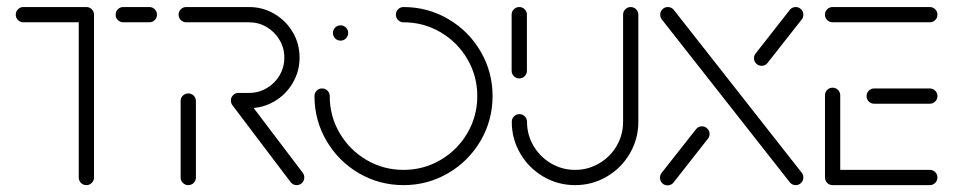

<svg xmlns="http://www.w3.org/2000/svg" viewBox="-20 -539 2779 559"><path d="M253.7 -498.5V-22.2Q253.7 -13 247.2 -6.5Q240.7 0 231.5 0Q222.2 0 215.7 -6.5Q209.3 -13 209.3 -22.2V-498.5ZM25.9 -496.3Q25.9 -505.6 32.4 -512Q38.9 -518.5 48.1 -518.5H231.5Q240.7 -518.5 247.2 -512Q253.7 -505.6 253.7 -496.3Q253.7 -487 247.2 -480.6Q240.7 -474.1 231.5 -474.1H48.1Q38.9 -474.1 32.4 -480.6Q25.9 -487 25.9 -496.3ZM316.7 -496.3Q316.7 -505.6 323.1 -512Q329.6 -518.5 338.9 -518.5H414.8Q424.1 -518.5 430.6 -512Q437 -505.6 437 -496.3Q437 -487 430.6 -480.6Q424.1 -474.1 414.8 -474.1H338.9Q329.6 -474.1 323.1 -480.6Q316.7 -487 316.7 -496.3Z M528.1 0Q518.9 0 512.4 -6.5Q505.9 -13 505.9 -22.2V-244.8Q505.9 -254.1 512.4 -260.6Q518.9 -267 528.1 -267Q537.4 -267 543.9 -260.6Q550.4 -254.1 550.4 -244.8V-22.2Q550.4 -13 543.9 -6.5Q537.4 0 528.1 0ZM865.9 -22.2Q865.9 -13 859.4 -6.5Q853 0 843.7 0Q833 0 826.3 -8.5L656.7 -232.6Q652.2 -238.9 652.2 -245.9Q652.2 -255.2 658.7 -261.7Q665.2 -268.1 674.4 -268.1Q685.6 -268.1 692.2 -259.3L861.5 -35.9Q865.9 -30.4 865.9 -22.2ZM652.2 -246.3Q652.2 -255.6 658.7 -262Q665.2 -268.5 674.4 -268.5H705.2Q733 -268.5 756.7 -282.4Q780.4 -296.3 794.1 -319.8Q807.8 -343.3 807.8 -371.5Q807.8 -399.3 793.9 -422.8Q780 -446.3 756.5 -460.2Q733 -474.1 705.2 -474.1H522.2Q513 -474.1 506.5 -480.6Q500 -487 500 -496.3Q500 -505.6 506.5 -512Q513 -518.5 522.2 -518.5H705.2Q745.2 -518.5 778.9 -498.7Q812.6 -478.9 832.4 -445.2Q852.2 -411.5 852.2 -371.5Q852.2 -331.5 832.4 -297.6Q812.6 -263.7 778.9 -243.9Q745.2 -224.1 705.2 -224.1H674.4Q665.2 -224.1 658.7 -230.6Q652.2 -237 652.2 -246.3Z M949.3 -443Q949.3 -452.2 955.7 -458.7Q962.2 -465.2 971.5 -465.2Q980.7 -465.2 987.2 -458.7Q993.7 -452.2 993.7 -443Q993.7 -433.7 987.2 -427.2Q980.7 -420.7 971.5 -420.7Q962.2 -420.7 955.7 -427.2Q949.3 -433.7 949.3 -443ZM1132.6 -496.3Q1132.6 -505.6 1139.1 -512Q1145.6 -518.5 1154.8 -518.5Q1225.2 -518.5 1284.8 -483.7Q1344.4 -448.9 1379.3 -389.3Q1414.1 -329.6 1414.1 -259.3Q1414.1 -188.9 1379.3 -129.3Q1344.4 -69.6 1284.8 -34.8Q1225.2 0 1154.8 0Q1084.4 0 1024.8 -34.8Q965.2 -69.6 930.4 -129.3Q895.6 -188.9 895.6 -259.3Q895.6 -268.5 902 -275Q908.5 -281.5 917.8 -281.5Q927 -281.5 933.5 -275Q940 -268.5 940 -259.3Q940 -200.7 968.9 -151.5Q997.8 -102.2 1047 -73.3Q1096.3 -44.4 1154.8 -44.4Q1213.3 -44.4 1262.6 -73.3Q1311.9 -102.2 1340.7 -151.5Q1369.6 -200.7 1369.6 -259.3Q1369.6 -317.8 1340.7 -367Q1311.9 -416.3 1262.6 -445.2Q1213.3 -474.1 1154.8 -474.1Q1145.6 -474.1 1139.1 -480.6Q1132.6 -487 1132.6 -496.3Z M1491.9 -310.7Q1482.6 -310.7 1476.1 -317.2Q1469.6 -323.7 1469.6 -333V-496.3Q1469.6 -505.6 1476.1 -512Q1482.6 -518.5 1491.9 -518.5Q1501.1 -518.5 1507.6 -512Q1514.1 -505.6 1514.1 -496.3V-333Q1514.1 -323.7 1507.6 -317.2Q1501.1 -310.7 1491.9 -310.7ZM1816.3 -518.5Q1825.6 -518.5 1832 -512Q1838.5 -505.6 1838.5 -496.3V-184.4Q1838.5 -134.4 1813.7 -92Q1788.9 -49.6 1746.7 -24.8Q1704.4 0 1654.4 0Q1604.4 0 1562 -24.8Q1519.6 -49.6 1494.8 -92Q1470 -134.4 1470 -184.4Q1470 -193.7 1476.5 -200.2Q1483 -206.7 1492.2 -206.7Q1501.5 -206.7 1508 -200.2Q1514.4 -193.7 1514.4 -184.4Q1514.4 -146.3 1533.3 -114.3Q1552.2 -82.2 1584.3 -63.3Q1616.3 -44.4 1654.4 -44.4Q1692.2 -44.4 1724.4 -63.3Q1756.7 -82.2 1775.4 -114.3Q1794.1 -146.3 1794.1 -184.4V-496.3Q1794.1 -505.6 1800.6 -512Q1807 -518.5 1816.3 -518.5Z M2023.7 -171.1Q2033 -171.1 2039.4 -164.6Q2045.9 -158.1 2045.9 -148.9Q2045.9 -141.1 2041.1 -135.2L1941.1 -7.8Q1934.4 0.7 1923.7 0.7Q1914.4 0.7 1908 -5.7Q1901.5 -12.2 1901.5 -21.5Q1901.5 -29.6 1906.3 -35.6L2006.3 -162.6Q2013 -171.1 2023.7 -171.1ZM1902.2 -496.3Q1902.2 -505.6 1908.7 -512Q1915.2 -518.5 1924.4 -518.5Q1935.2 -518.5 1941.9 -510L2314.1 -36.3Q2318.9 -30.4 2318.9 -22.2Q2318.9 -13 2312.4 -6.5Q2305.9 0 2296.7 0Q2285.9 0 2279.3 -8.5L1907 -482.2Q1902.2 -488.1 1902.2 -496.3ZM2296.7 -518.5Q2305.9 -518.5 2312.4 -512Q2318.9 -505.6 2318.9 -496.3Q2318.9 -488.1 2314.1 -482.2L2214.8 -355.9Q2208.1 -347.4 2197.4 -347.4Q2188.1 -347.4 2181.7 -353.9Q2175.2 -360.4 2175.2 -369.6Q2175.2 -377.4 2180 -383.3L2279.3 -510Q2285.9 -518.5 2296.7 -518.5Z M2381.9 -22.2V-261.5Q2381.9 -270.7 2388.3 -277.2Q2394.8 -283.7 2404.1 -283.7Q2413.3 -283.7 2419.8 -277.2Q2426.3 -270.7 2426.3 -261.5V-22.2ZM2709.3 -22.2Q2709.3 -13 2702.8 -6.5Q2696.3 0 2687 0H2404.1Q2394.8 0 2388.3 -6.5Q2381.9 -13 2381.9 -22.2Q2381.9 -31.5 2388.3 -38Q2394.8 -44.4 2404.1 -44.4H2687Q2696.3 -44.4 2702.8 -38Q2709.3 -31.5 2709.3 -22.2ZM2503 -259.3Q2503 -268.5 2509.4 -275Q2515.9 -281.5 2525.2 -281.5H2687Q2696.3 -281.5 2702.8 -275Q2709.3 -268.5 2709.3 -259.3Q2709.3 -250 2702.8 -243.5Q2696.3 -237 2687 -237H2525.2Q2515.9 -237 2509.4 -243.5Q2503 -250 2503 -259.3ZM2381.9 -496.3Q2381.9 -505.6 2388.3 -512Q2394.8 -518.5 2404.1 -518.5H2687Q2696.3 -518.5 2702.8 -512Q2709.3 -505.6 2709.3 -496.3Q2709.3 -487 2702.8 -480.6Q2696.3 -474.1 2687 -474.1H2404.1Q2394.8 -474.1 2388.3 -480.6Q2381.9 -487 2381.9 -496.3Z"/></svg>

Font: 26F Galaxy Hebrew
Style: Regular
Weight: 400
Designer: C₂₉H₂₅N₃O₅
Version: Version 1.000